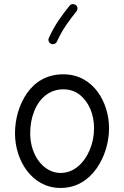

<svg xmlns="http://www.w3.org/2000/svg" viewBox="-20 -888 606 937"><path d="M289.1 -525.4C209 -525.4 150.4 -488.8 111.3 -432.6C72.3 -376 53.2 -305.7 53.2 -237.3C53.2 -104.5 135.7 29.3 275.9 29.3C352.1 29.3 411.1 -8.8 451.2 -65.9C491.2 -122.6 512.2 -194.3 512.2 -262.7C512.2 -385.7 437.5 -525.4 289.1 -525.4ZM289.1 -452.1C319.3 -452.1 345.7 -443.4 368.2 -426.3C413.1 -391.1 439 -330.6 439 -262.7C439 -224.1 431.6 -188.5 417.5 -155.3C388.7 -88.4 337.9 -43.9 275.9 -43.9C192.9 -43.9 127.4 -129.4 127.4 -237.3C127.4 -276.9 133.8 -312.5 147 -345.2C172.4 -409.7 222.2 -452.1 289.1 -452.1ZM350.1 -863.3C346.2 -866.2 341.8 -867.7 336.9 -867.7C335 -867.7 326.7 -869.1 319.3 -859.9C282.7 -814.5 247.6 -767.6 218.3 -702.6C216.8 -700.2 216.3 -697.3 216.3 -694.3C216.3 -689 218.8 -679.2 229 -673.8C231.9 -672.9 234.9 -672.4 237.3 -672.4C243.2 -672.4 253.4 -674.8 257.8 -685.1C285.2 -745.1 316.9 -787.6 353.5 -833C356.4 -836.9 357.9 -841.3 357.9 -846.2C357.9 -848.1 359.4 -856 350.1 -863.3Z"/></svg>

Font: Mikhak
Style: Regular
Weight: 400
Designer: Amin Abedi
Version: Version 3.2